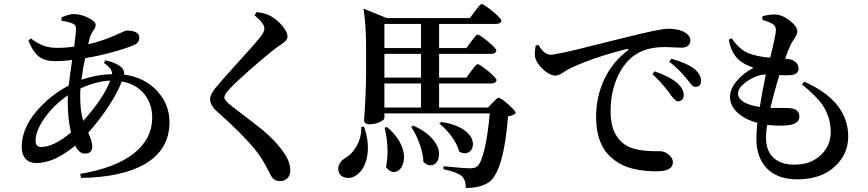

<svg xmlns="http://www.w3.org/2000/svg" viewBox="-20 -851 4319 955"><path d="M383 34C518 32 623 9 699 -34C782 -82 823 -152 823 -243C823 -302 803 -353 763 -397C721 -443 666 -471 597 -480C599 -491 596 -502 587 -513C570 -530 543 -543 504 -551L497 -538C524 -519 538 -501 538 -482C487 -481 436 -472 385 -454C391 -498 397 -534 404 -562C451 -569 498 -580 545 -593C588 -605 621 -616 644 -626C663 -633 673 -646 673 -663C673 -687 652 -699 609 -699C606 -699 596 -695 579 -687C523 -661 470 -642 419 -631L426 -661C429 -673 435 -686 444 -699C452 -710 456 -720 456 -727C456 -738 444 -750 420 -762C395 -775 370 -781 344 -781C333 -781 313 -776 286 -765V-748C310 -744 328 -740 339 -735C354 -728 358 -724 358 -707C358 -694 355 -664 349 -619C321 -615 293 -613 264 -613C215 -613 181 -625 133 -660L121 -649C136 -612 153 -587 171 -572C191 -555 218 -547 252 -547C281 -547 310 -549 339 -553C332 -508 326 -466 322 -426C257 -391 204 -348 161 -297C112 -239 88 -180 88 -121C88 -68 116 -40 161 -40C220 -40 285 -69 354 -127C367 -100 383 -87 402 -87C427 -87 439 -99 439 -122C439 -138 432 -161 419 -191C455 -231 488 -274 518 -319C548 -365 571 -407 586 -446C633 -437 670 -417 697 -384C724 -351 737 -312 737 -266C737 -196 707 -137 647 -89C586 -40 496 -6 379 14ZM184 -120C166 -120 157 -130 157 -151C157 -184 172 -221 201 -263C232 -307 271 -345 318 -377C317 -368 317 -355 317 -340C317 -289 322 -240 333 -192C276 -144 226 -120 184 -120ZM394 -250C384 -283 379 -321 379 -362C379 -383 379 -400 380 -411C432 -435 481 -448 528 -450C505 -389 460 -323 394 -250Z M1372 50C1390 50 1403 44 1412 33C1420 23 1424 10 1424 -5C1424 -36 1409 -71 1380 -108C1357 -139 1326 -170 1289 -202C1266 -221 1230 -249 1181 -286C1158 -304 1140 -317 1129 -326C1107 -343 1096 -356 1096 -367C1096 -377 1107 -394 1130 -417C1169 -458 1285 -560 1349 -609C1355 -614 1363 -620 1374 -627C1387 -636 1396 -643 1400 -647C1407 -654 1410 -661 1410 -670C1410 -699 1369 -748 1325 -772C1307 -781 1284 -788 1256 -791L1246 -775C1279 -748 1295 -726 1295 -708C1295 -697 1288 -684 1275 -667C1261 -649 1222 -604 1157 -533C1102 -472 1067 -433 1052 -414C1034 -392 1025 -373 1025 -358C1025 -337 1037 -316 1061 -295C1171 -198 1244 -120 1281 -63C1294 -42 1306 -19 1319 6C1322 13 1325 18 1327 21C1337 40 1352 50 1372 50Z M2297 84C2346 84 2386 74 2415 53C2462 16 2493 -93 2507 -272C2525 -275 2538 -280 2545 -289C2545 -304 2473 -365 2460 -365C2456 -365 2449 -359 2438 -348C2435 -345 2432 -342 2430 -340L2407 -316H2164V-436H2424C2439 -436 2447 -441 2450 -452C2450 -467 2369 -532 2356 -532C2351 -532 2343 -524 2331 -507C2328 -503 2325 -500 2324 -498L2300 -465H2164V-583H2422C2437 -583 2446 -588 2449 -599C2449 -614 2369 -679 2356 -679C2351 -679 2343 -671 2331 -654C2328 -650 2325 -647 2324 -645L2300 -612H2164V-732H2447C2462 -732 2471 -737 2474 -748C2474 -763 2389 -831 2376 -831C2372 -831 2364 -824 2353 -809C2349 -803 2346 -799 2343 -796L2317 -761H1904L1788 -808C1797 -755 1801 -687 1801 -603V-479C1800 -409 1797 -339 1792 -269C1791 -262 1791 -257 1791 -253C1791 -242 1801 -233 1816 -233C1837 -233 1855 -237 1871 -245C1885 -252 1892 -258 1892 -263V-287H2416C2410 -216 2401 -157 2390 -110C2379 -64 2367 -35 2354 -24C2346 -17 2334 -14 2318 -14C2300 -14 2256 -17 2186 -24V-9C2231 0 2262 12 2277 25C2290 37 2297 57 2297 84ZM1750 22C1777 5 1795 -24 1804 -63C1815 -110 1811 -162 1791 -221L1777 -220C1778 -187 1771 -156 1754 -125C1739 -98 1721 -79 1699 -66C1686 -59 1676 -49 1669 -37C1662 -24 1660 -10 1665 5C1671 21 1683 30 1701 33C1718 36 1734 33 1750 22ZM1949 3C1966 -2 1978 -15 1985 -38C1992 -63 1991 -90 1980 -119C1967 -154 1942 -188 1905 -219L1893 -216C1910 -145 1912 -79 1900 -20C1915 0 1931 8 1949 3ZM2137 -32C2152 -39 2161 -54 2163 -76C2166 -101 2158 -125 2139 -150C2117 -180 2083 -205 2036 -226L2025 -220C2042 -195 2055 -168 2066 -138C2079 -104 2085 -73 2086 -46C2103 -29 2120 -25 2137 -32ZM2264 -97C2303 -74 2336 -101 2332 -141C2329 -164 2316 -184 2293 -201C2265 -222 2226 -237 2175 -244L2165 -237C2186 -220 2206 -199 2225 -174C2245 -147 2258 -121 2264 -97ZM1892 -436H2074V-316H1892ZM1892 -583H2074V-465H1892ZM1892 -732H2074V-612H1892Z M3247 1C3300 1 3327 -14 3327 -44C3327 -58 3320 -71 3305 -83C3291 -94 3277 -99 3262 -99C3260 -99 3257 -99 3253 -99C3183 -98 3131 -107 3097 -126C3044 -158 3017 -214 3017 -295C3017 -372 3033 -438 3064 -493C3085 -531 3110 -559 3139 -578C3176 -604 3226 -617 3290 -617C3301 -617 3317 -616 3338 -615C3354 -614 3365 -614 3372 -614C3397 -614 3414 -629 3414 -649C3414 -668 3402 -683 3377 -695C3357 -704 3332 -708 3303 -708C3275 -708 3202 -693 3084 -663C3051 -655 3002 -643 2939 -627C2815 -595 2741 -579 2717 -579C2697 -579 2677 -595 2658 -628L2644 -624C2644 -622 2644 -619 2643 -615C2640 -596 2640 -581 2641 -570C2648 -529 2703 -475 2743 -475C2754 -475 2768 -481 2787 -494C2794 -499 2800 -503 2804 -505C2833 -520 2875 -538 2931 -558C2989 -578 3044 -594 3097 -607C3106 -610 3108 -604 3101 -599C3050 -560 3011 -512 2984 -453C2958 -396 2945 -335 2945 -270C2945 -215 2954 -169 2972 -132C2987 -99 3011 -72 3044 -49C3089 -16 3157 1 3247 1ZM3352 -347C3369 -347 3381 -359 3381 -378C3381 -396 3372 -415 3353 -434C3328 -457 3289 -478 3236 -496L3225 -482C3251 -459 3278 -430 3306 -393C3308 -391 3309 -389 3310 -388C3311 -387 3312 -385 3313 -383C3330 -359 3343 -347 3352 -347ZM3440 -419C3458 -419 3467 -429 3467 -449C3467 -470 3456 -490 3434 -508C3410 -527 3372 -544 3319 -559L3309 -544C3339 -521 3367 -494 3393 -462L3394 -461C3396 -458 3399 -455 3402 -451C3411 -440 3417 -432 3421 -428C3427 -422 3433 -419 3440 -419Z M3945 41C4028 41 4092 18 4139 -29C4179 -69 4199 -117 4199 -172C4199 -289 4126 -380 3980 -445L3969 -431C4017 -392 4051 -358 4071 -329C4098 -289 4112 -244 4112 -195C4112 -150 4096 -112 4064 -81C4030 -48 3986 -32 3932 -32C3887 -32 3853 -43 3829 -65C3803 -88 3790 -121 3790 -166C3790 -186 3792 -207 3796 -230C3835 -225 3870 -225 3901 -228C3938 -233 3956 -247 3956 -271C3956 -297 3940 -311 3908 -313C3901 -314 3888 -314 3868 -314C3845 -314 3826 -314 3812 -314C3825 -369 3840 -424 3857 -478C3876 -476 3894 -476 3911 -477C3938 -479 3952 -490 3952 -509C3952 -521 3948 -531 3940 -540C3930 -550 3916 -556 3897 -558L3885 -559C3896 -590 3907 -618 3920 -642C3923 -647 3927 -653 3932 -660C3941 -674 3946 -686 3946 -695C3946 -710 3934 -728 3909 -748C3882 -769 3857 -779 3832 -779C3813 -779 3793 -776 3772 -770V-752C3792 -746 3807 -741 3816 -736C3825 -731 3831 -726 3834 -721C3838 -714 3840 -706 3839 -696C3838 -681 3829 -637 3811 -565L3810 -564C3771 -567 3737 -574 3706 -585C3673 -598 3644 -624 3619 -661L3605 -653C3614 -604 3633 -569 3664 -546C3681 -533 3703 -523 3728 -514C3693 -495 3665 -473 3644 -448C3622 -421 3611 -395 3611 -369C3611 -312 3662 -263 3747 -240C3744 -207 3742 -180 3742 -161C3742 -100 3759 -51 3793 -15C3828 22 3879 41 3945 41ZM3759 -319C3687 -330 3651 -353 3651 -386C3651 -407 3667 -427 3698 -448C3727 -468 3758 -479 3789 -481C3778 -427 3768 -373 3759 -319Z"/></svg>

Font: AllPunType SemiBold
Style: Regular
Weight: 600
Version: 1.0